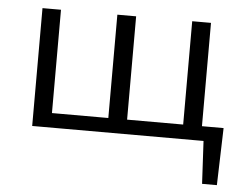

<svg xmlns="http://www.w3.org/2000/svg" viewBox="-45 -468 857 672"><g transform="rotate(5 383.5 -132.0)"><path d="M78 -414H143V-51H341V-414H407V-51H604V-414H670V-51H746L740 150H688L680 0H78Z"/></g></svg>

Font: QiushuiShotai Bright
Style: Regular
Weight: 400
Designer: Christian Thalmann (Catharsis Fonts)
Version: Version 1.250;